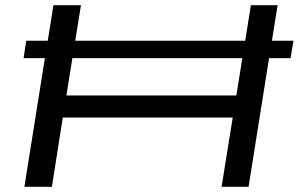

<svg xmlns="http://www.w3.org/2000/svg" viewBox="-20 -720 1151 740"><path d="M74 0 153 -496H71L81 -563H164L186 -700H292L270 -563H925L947 -700H1050L1028 -563H1111L1100 -496H1017L938 0H834L877 -267H222L180 0ZM236 -352H891L914 -496H259Z"/></svg>

Font: Georama ExtraExtended
Style: Italic
Weight: 400
Width: 8
Italic angle: -9°
Designer: Jean-Baptiste Levee
Foundry: Production Type
Version: Version 1.000